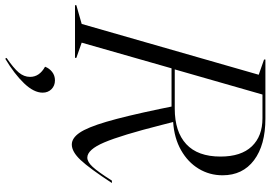

<svg xmlns="http://www.w3.org/2000/svg" viewBox="-220 -584 1013 718"><g transform="rotate(90 286.0 -225.5)"><path d="M513 -544Q513 -621 475 -661Q437 -701 370 -701H281L187 -373H334Q420 -373 466.5 -416Q513 -459 513 -544ZM-53 -5 17 -25 207 -687 150 -707V-712H371Q470 -712 526.5 -669.5Q583 -627 583 -552Q583 -503 558.5 -462.5Q534 -422 489 -396.5Q444 -371 384 -367V-366L395 -323Q433 -173 460 -109.5Q487 -46 517 -46Q533 -46 551.5 -66Q570 -86 603 -138H612Q557 -54 526 -21Q495 12 468 12Q444 12 424 -17Q404 -46 383 -117Q362 -188 335 -317L326 -361H183L87 -25L144 -5V0H-53ZM215 168Q215 133 177 112Q183 96 196.5 85.5Q210 75 228 75Q248 75 261 88Q274 101 274 121Q274 154 239 190.5Q204 227 147 261L144 256Q182 230 198.5 210.5Q215 191 215 168Z"/></g></svg>

Font: Nyght Serif Light Italic
Style: Regular
Weight: 300
Italic angle: -16°
Designer: Maksym Kobuzan
Version: Version 0.410